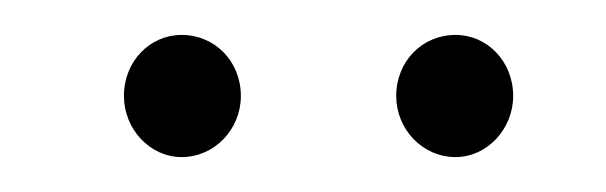

<svg xmlns="http://www.w3.org/2000/svg" viewBox="-20 -725 347 110"><path d="M84 -705C66 -705 51 -690 51 -670C51 -651 66 -635 84 -635C103 -635 118 -651 118 -670C118 -690 103 -705 84 -705ZM241 -705C222 -705 207 -690 207 -670C207 -651 222 -635 241 -635C259 -635 274 -651 274 -670C274 -690 259 -705 241 -705Z"/></svg>

Font: Montserrat arm ExtraLight
Style: Regular
Weight: 275
Designer: Julieta Ulanovsky
Foundry: Julieta Ulanovsky
Version: Version 6.000;PS 006.000;hotconv 1.0.88;makeotf.lib2.5.64775